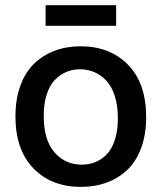

<svg xmlns="http://www.w3.org/2000/svg" viewBox="-20 -713 628 746"><path d="M157.2 -612.8V-692.9H431.2V-612.8ZM294.9 13.2Q180.2 13.2 110.1 -58.6Q40 -130.4 40 -261.2Q40 -328.1 59.3 -380.6Q78.6 -433.1 113 -466.1Q147.5 -499 193.1 -516.1Q238.8 -533.2 293 -533.2Q407.2 -533.2 477.5 -461.4Q547.9 -389.6 547.9 -257.8Q547.9 -190.9 528.6 -138.4Q509.3 -85.9 474.9 -53.2Q440.4 -20.5 394.8 -3.7Q349.1 13.2 294.9 13.2ZM297.9 -73.2Q326.2 -73.2 350.8 -83.3Q375.5 -93.3 395.3 -114Q415 -134.8 426.5 -170.4Q438 -206.1 438 -252.9Q438 -302.2 426 -339.8Q414.1 -377.4 393.1 -399.7Q372.1 -421.9 346.2 -432.9Q320.3 -443.8 290 -443.8Q262.2 -443.8 238 -433.6Q213.9 -423.3 193.6 -402.8Q173.3 -382.3 161.6 -346.4Q149.9 -310.5 149.9 -263.2Q149.9 -168.5 191.9 -120.8Q233.9 -73.2 297.9 -73.2Z"/></svg>

Font: Bricolage Grotesque Medium
Style: Regular
Weight: 500
Designer: Mathieu Triay
Foundry: Atelier Triay
Version: Version 1.000;gftools[0.9.30]